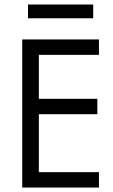

<svg xmlns="http://www.w3.org/2000/svg" viewBox="-20 -844 509 864"><path d="M80.1 -666.5H425.3V-597.2H154.8V-399.4H418V-330.1H154.8V-69.3H425.3V0H80.1ZM399.4 -823.7V-761.7H106V-823.7Z"/></svg>

Font: NMS Futura Pro Book
Style: Regular
Weight: 400
Designer: Blend3rman
Version: Version 0.1